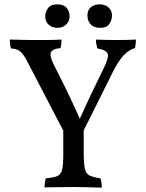

<svg xmlns="http://www.w3.org/2000/svg" viewBox="-20 -860 670 883"><path d="M365 -264V-163Q365 -110 370 -85.5Q375 -61 391.5 -53Q408 -45 442 -40Q445 -31 446.5 -20Q448 -9 448 3Q415 2 382 1Q349 0 321 0Q299 0 272.5 0.5Q246 1 222.5 1Q199 1 185 2Q185 -9 186.5 -20Q188 -31 191 -40Q227 -43 244 -50.5Q261 -58 266 -80.5Q271 -103 271 -150V-264ZM357 -244H279L105 -578Q89 -609 74 -622.5Q59 -636 31 -637Q27 -648 26 -658Q25 -668 25 -678Q39 -678 56 -677.5Q73 -677 91.5 -676.5Q110 -676 129 -676Q148 -676 173.5 -676Q199 -676 223.5 -676.5Q248 -677 263 -678Q263 -667 262 -658.5Q261 -650 258 -639Q219 -635 213.5 -617.5Q208 -600 230 -557Q257 -505 288.5 -440Q320 -375 351 -305H343Q375 -376 403.5 -436Q432 -496 455 -542Q482 -595 475 -613Q468 -631 428 -637Q425 -648 423 -657.5Q421 -667 421 -678Q439 -677 468 -676.5Q497 -676 519 -676Q542 -676 565 -676.5Q588 -677 605 -678Q605 -668 604 -659Q603 -650 601 -639Q574 -632 550 -607Q526 -582 500 -531ZM441 -732Q412 -732 397 -748Q382 -764 382 -789Q382 -813 397.5 -826.5Q413 -840 438 -840Q463 -840 479 -826Q495 -812 495 -789Q495 -768 483 -750Q471 -732 441 -732ZM245 -732Q220 -732 204 -746.5Q188 -761 188 -783Q188 -805 201 -822.5Q214 -840 243 -840Q273 -840 286.5 -824Q300 -808 300 -785Q300 -762 284 -747Q268 -732 245 -732Z"/></svg>

Font: Vollkorn
Style: Regular
Weight: 400
Designer: Friedrich Althausen
Foundry: Friedrich Althausen
Version: Version 5.001